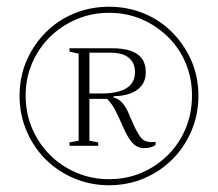

<svg xmlns="http://www.w3.org/2000/svg" viewBox="-20 -743 646 569"><path d="M303 -194Q248 -194 199.5 -214.5Q151 -235 115 -271Q79 -307 58.5 -355.5Q38 -404 38 -459Q38 -515 58.5 -562.5Q79 -610 115 -646.5Q151 -683 199.5 -703Q248 -723 303 -723Q359 -723 407 -703Q455 -683 491 -646.5Q527 -610 547.5 -562.5Q568 -515 568 -459Q568 -404 547.5 -355.5Q527 -307 491 -271Q455 -235 407 -214.5Q359 -194 303 -194ZM303 -212Q355 -212 399.5 -231Q444 -250 478 -284Q512 -318 530.5 -363Q549 -408 549 -460Q549 -511 530.5 -555.5Q512 -600 478 -633.5Q444 -667 399.5 -686Q355 -705 303 -705Q252 -705 207 -686Q162 -667 128 -633.5Q94 -600 75 -555.5Q56 -511 56 -460Q56 -408 75 -363Q94 -318 128 -284Q162 -250 207 -231Q252 -212 303 -212ZM407 -304Q387 -304 372.5 -319.5Q358 -335 342 -373Q329 -403 319 -421Q309 -439 297 -450H245V-326L271 -321V-311H186V-321L213 -326V-584L186 -590V-600H313Q345 -600 367 -592.5Q389 -585 400.5 -569.5Q412 -554 412 -529Q412 -504 398.5 -488Q385 -472 363.5 -465Q342 -458 317 -458V-454Q331 -451 343 -437.5Q355 -424 365 -398L377 -371Q385 -353 395.5 -338Q406 -323 425 -322Q429 -322 433 -322Q437 -322 441 -323V-313Q433 -308 424.5 -306Q416 -304 407 -304ZM283 -466Q312 -466 334 -472.5Q356 -479 368 -493Q380 -507 380 -529Q380 -557 361.5 -572Q343 -587 305 -587H245V-466Z"/></svg>

Font: Kalnia Light
Style: Regular
Weight: 300
Designer: Frida Medrano
Foundry: Frida Medrano
Version: Version 1.105